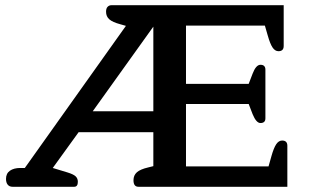

<svg xmlns="http://www.w3.org/2000/svg" viewBox="-20 -715 1183 735"><path d="M3 -30Q3 -51 18 -61.5Q33 -72 58 -72H75L462 -616L441 -622Q411 -630 398.5 -641Q386 -652 386 -670Q386 -683 392 -689Q398 -695 406 -695H1066V-539Q1066 -519 1046 -519Q1033 -519 1023.5 -533Q1014 -547 1005 -579L994 -617H692V-394H932L947 -433Q960 -467 977 -467Q987 -467 991.5 -462Q996 -457 996 -449V-262Q996 -244 977 -244Q961 -244 947 -278L932 -317H692V-78H1008L1019 -117Q1028 -149 1037.5 -163Q1047 -177 1060 -177Q1080 -177 1080 -157V0H510Q491 0 491 -25Q491 -44 504 -55.5Q517 -67 547 -74L567 -79V-209H281L182 -72L238 -55Q261 -48 269.5 -40Q278 -32 278 -19Q278 0 264 0H28Q16 0 9.5 -8Q3 -16 3 -30ZM567 -289V-613L335 -289Z"/></svg>

Font: Maitree Semibold
Style: Regular
Weight: 600
Designer: CadsonDemak Team
Foundry: CadsonDemak
Version: Version 1.000